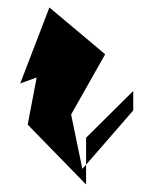

<svg xmlns="http://www.w3.org/2000/svg" viewBox="-20 -795 415 513"><path d="M34 -572 78 -588 54 -462 210 -302V-355L200 -344L170 -489L261 -650L112 -775ZM210 -355V-427L336 -552V-500Z"/></svg>

Font: bitstorm
Style: Regular
Weight: 400
Version: Version 0.2